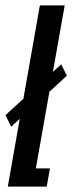

<svg xmlns="http://www.w3.org/2000/svg" viewBox="-34 -695 268 715"><path d="M7.5 -223 -13.5 -266.5 53 -327 114.5 -675H207L163 -427.5L194 -455.5L215 -413L150 -353.5L99.5 -68H152L140 0H-5L39.5 -252.5Z"/></svg>

Font: Anybody UltraCondensed Medium
Style: Italic
Weight: 500
Width: 1
Italic angle: -10°
Designer: Tyler Finck
Foundry: Etcetera Type Company
Version: Version 1.010; ttfautohint (v1.8.3) -l 8 -r 50 -G 200 -x 14 